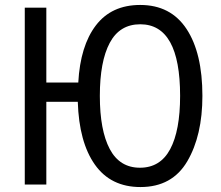

<svg xmlns="http://www.w3.org/2000/svg" viewBox="-20 -745 891 775"><path d="M546 -725Q430 -725 367 -642.5Q304 -560 296 -412H167V-714H80V0H167V-334H294Q299 -171 363 -80.5Q427 10 547 10Q675 10 736 -94Q797 -198 797 -358Q797 -531 733 -628Q669 -725 546 -725ZM546 -647Q707 -647 707 -358Q707 -218 667 -143Q627 -68 545 -68Q463 -68 423 -143.5Q383 -219 383 -358Q383 -497 423 -572Q463 -647 546 -647Z"/></svg>

Font: Noto Sans Display SemiCondensed
Style: Regular
Weight: 400
Width: 4
Designer: Monotype Design team
Foundry: Monotype Imaging Inc.
Version: 1.000